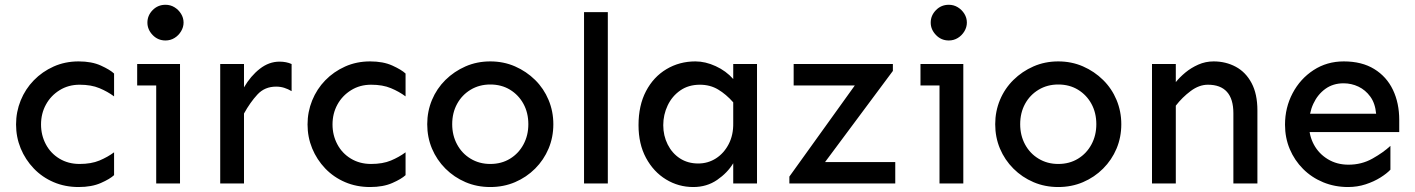

<svg xmlns="http://www.w3.org/2000/svg" viewBox="-20 -753 5807 788"><path d="M302.7 14.6Q247.1 14.6 200.2 -5.4Q153.3 -25.4 118.7 -61.5Q84 -97.7 64.9 -144Q45.9 -190.4 45.9 -242.2Q45.9 -293.9 64.9 -340.8Q84 -387.7 118.7 -423.3Q153.3 -459 200.2 -480Q247.1 -501 302.7 -501Q356.4 -501 394 -483.9Q431.6 -466.8 448.2 -451.2V-357.4Q421.9 -377 388.2 -391.1Q354.5 -405.3 306.6 -405.3Q260.7 -405.3 224.6 -382.8Q188.5 -360.4 168.5 -323.7Q148.4 -287.1 148.4 -242.2Q148.4 -198.2 168 -161.1Q187.5 -124 223.6 -102.1Q259.8 -80.1 306.6 -80.1Q354.5 -80.1 388.2 -94.2Q421.9 -108.4 448.2 -127.9V-34.2Q431.6 -18.6 394 -2Q356.4 14.6 302.7 14.6Z M659.2 -586.9Q627.9 -586.9 606.4 -609.4Q585 -631.8 585 -660.2Q585 -689.5 606.4 -711.4Q627.9 -733.4 659.2 -733.4Q679.7 -733.4 696.3 -723.1Q712.9 -712.9 723.1 -696.3Q733.4 -679.7 733.4 -660.2Q733.4 -641.6 723.1 -624.5Q712.9 -607.4 696.3 -597.2Q679.7 -586.9 659.2 -586.9ZM621.1 0V-490.2H718.8V0ZM543 -402.3V-490.2H718.8V-402.3Z M883.8 0V-490.2H981.4V0ZM981.4 -287.1V-394.5Q1008.8 -441.4 1046.4 -470.7Q1084 -500 1127 -500Q1155.3 -500 1176.8 -490.2V-378.9Q1162.1 -387.7 1146.5 -392.6Q1130.9 -397.5 1113.3 -397.5Q1066.4 -397.5 1036.6 -365.2Q1006.8 -333 981.4 -287.1Z M1499 14.6Q1443.4 14.6 1396.5 -5.4Q1349.6 -25.4 1314.9 -61.5Q1280.3 -97.7 1261.2 -144Q1242.2 -190.4 1242.2 -242.2Q1242.2 -293.9 1261.2 -340.8Q1280.3 -387.7 1314.9 -423.3Q1349.6 -459 1396.5 -480Q1443.4 -501 1499 -501Q1552.7 -501 1590.3 -483.9Q1627.9 -466.8 1644.5 -451.2V-357.4Q1618.2 -377 1584.5 -391.1Q1550.8 -405.3 1502.9 -405.3Q1457 -405.3 1420.9 -382.8Q1384.8 -360.4 1364.7 -323.7Q1344.7 -287.1 1344.7 -242.2Q1344.7 -198.2 1364.3 -161.1Q1383.8 -124 1419.9 -102.1Q1456.1 -80.1 1502.9 -80.1Q1550.8 -80.1 1584.5 -94.2Q1618.2 -108.4 1644.5 -127.9V-34.2Q1627.9 -18.6 1590.3 -2Q1552.7 14.6 1499 14.6Z M1992.2 14.6Q1937.5 14.6 1890.6 -5.4Q1843.8 -25.4 1808.1 -61Q1772.5 -96.7 1752.9 -143.1Q1733.4 -189.5 1733.4 -243.2Q1733.4 -295.9 1752.9 -342.8Q1772.5 -389.6 1808.1 -424.8Q1843.8 -460 1890.6 -480.5Q1937.5 -501 1992.2 -501Q2046.9 -501 2093.8 -480.5Q2140.6 -460 2176.3 -424.8Q2211.9 -389.6 2231.4 -342.8Q2251 -295.9 2251 -243.2Q2251 -189.5 2231.4 -143.1Q2211.9 -96.7 2176.3 -61Q2140.6 -25.4 2093.8 -5.4Q2046.9 14.6 1992.2 14.6ZM1992.2 -80.1Q2038.1 -80.1 2073.2 -101.6Q2108.4 -123 2128.4 -160.2Q2148.4 -197.3 2148.4 -243.2Q2148.4 -290 2128.4 -326.7Q2108.4 -363.3 2073.2 -384.8Q2038.1 -406.2 1992.2 -406.2Q1947.3 -406.2 1911.6 -384.8Q1876 -363.3 1856 -326.7Q1835.9 -290 1835.9 -243.2Q1835.9 -197.3 1856 -160.2Q1876 -123 1911.6 -101.6Q1947.3 -80.1 1992.2 -80.1Z M2377 0V-703.1H2474.6V0Z M2825.2 14.6Q2764.6 14.6 2713.4 -16.6Q2662.1 -47.9 2631.3 -105Q2600.6 -162.1 2600.6 -239.3Q2600.6 -320.3 2631.3 -378.9Q2662.1 -437.5 2715.3 -469.2Q2768.6 -501 2834 -501Q2875 -501 2917.5 -481.4Q2960 -461.9 2989.3 -428.7V-490.2H3086.9V0H2989.3V-83Q2965.8 -43.9 2923.3 -14.6Q2880.9 14.6 2825.2 14.6ZM2845.7 -82Q2885.7 -82 2918.5 -103Q2951.2 -124 2970.7 -161.6Q2990.2 -199.2 2989.3 -248V-333Q2960 -366.2 2927.2 -385.7Q2894.5 -405.3 2852.5 -405.3Q2805.7 -405.3 2772 -381.8Q2738.3 -358.4 2720.2 -320.3Q2702.1 -282.2 2702.1 -239.3Q2702.1 -196.3 2720.2 -160.2Q2738.3 -124 2770.5 -103Q2802.7 -82 2845.7 -82Z M3219.7 0V-28.3L3488.3 -402.3H3237.3V-490.2H3644.5V-461.9L3366.2 -87.9H3654.3V0Z M3874 -586.9Q3842.8 -586.9 3821.3 -609.4Q3799.8 -631.8 3799.8 -660.2Q3799.8 -689.5 3821.3 -711.4Q3842.8 -733.4 3874 -733.4Q3894.5 -733.4 3911.1 -723.1Q3927.7 -712.9 3938 -696.3Q3948.2 -679.7 3948.2 -660.2Q3948.2 -641.6 3938 -624.5Q3927.7 -607.4 3911.1 -597.2Q3894.5 -586.9 3874 -586.9ZM3835.9 0V-490.2H3933.6V0ZM3757.8 -402.3V-490.2H3933.6V-402.3Z M4323.2 14.6Q4268.6 14.6 4221.7 -5.4Q4174.8 -25.4 4139.2 -61Q4103.5 -96.7 4084 -143.1Q4064.5 -189.5 4064.5 -243.2Q4064.5 -295.9 4084 -342.8Q4103.5 -389.6 4139.2 -424.8Q4174.8 -460 4221.7 -480.5Q4268.6 -501 4323.2 -501Q4377.9 -501 4424.8 -480.5Q4471.7 -460 4507.3 -424.8Q4543 -389.6 4562.5 -342.8Q4582 -295.9 4582 -243.2Q4582 -189.5 4562.5 -143.1Q4543 -96.7 4507.3 -61Q4471.7 -25.4 4424.8 -5.4Q4377.9 14.6 4323.2 14.6ZM4323.2 -80.1Q4369.1 -80.1 4404.3 -101.6Q4439.5 -123 4459.5 -160.2Q4479.5 -197.3 4479.5 -243.2Q4479.5 -290 4459.5 -326.7Q4439.5 -363.3 4404.3 -384.8Q4369.1 -406.2 4323.2 -406.2Q4278.3 -406.2 4242.7 -384.8Q4207 -363.3 4187 -326.7Q4167 -290 4167 -243.2Q4167 -197.3 4187 -160.2Q4207 -123 4242.7 -101.6Q4278.3 -80.1 4323.2 -80.1Z M5042 0V-288.1Q5042 -346.7 5015.6 -376Q4989.3 -405.3 4937.5 -405.3Q4901.4 -405.3 4866.7 -379.4Q4832 -353.5 4805.7 -319.3V-416Q4821.3 -435.5 4844.7 -455.1Q4868.2 -474.6 4897.9 -487.8Q4927.7 -501 4960.9 -501Q5010.7 -501 5051.8 -479Q5092.8 -457 5116.7 -412.1Q5140.6 -367.2 5140.6 -299.8V0ZM4708 0V-490.2H4805.7V0Z M5512.7 14.6Q5458 14.6 5410.6 -4.9Q5363.3 -24.4 5328.1 -59.6Q5293 -94.7 5273.4 -141.1Q5253.9 -187.5 5253.9 -241.2Q5253.9 -311.5 5285.2 -370.6Q5316.4 -429.7 5371.1 -465.3Q5425.8 -501 5495.1 -501Q5569.3 -501 5620.1 -469.7Q5670.9 -438.5 5696.8 -384.3Q5722.7 -330.1 5722.7 -260.7V-210.9H5344.7V-286.1H5627.9Q5624 -329.1 5604 -356.4Q5584 -383.8 5555.2 -397.5Q5526.4 -411.1 5494.1 -411.1Q5451.2 -411.1 5419.4 -388.2Q5387.7 -365.2 5370.1 -327.1Q5352.5 -289.1 5352.5 -241.2Q5352.5 -196.3 5372.6 -159.2Q5392.6 -122.1 5429.7 -99.6Q5466.8 -77.1 5514.6 -77.1Q5568.4 -77.1 5612.8 -102.1Q5657.2 -127 5686.5 -154.3V-56.6Q5671.9 -41 5645.5 -24.4Q5619.1 -7.8 5585 3.4Q5550.8 14.6 5512.7 14.6Z"/></svg>

Font: Sen Medium
Style: Regular
Weight: 500
Designer: Kosal Sen, Philatype
Foundry: Philatype
Version: Version 2.000;gftools[0.9.31]